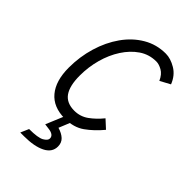

<svg xmlns="http://www.w3.org/2000/svg" viewBox="-217 -592 860 860"><g transform="rotate(45 212.5 -162.5)"><path d="M37 -166Q37 -235 56 -298.5Q75 -362 110 -411.5Q145 -461 193.5 -489.5Q242 -518 300 -518Q331 -518 364.5 -498Q398 -478 414 -437L366 -411Q353 -440 332.5 -451.5Q312 -463 295 -463Q250 -463 214 -438.5Q178 -414 151.5 -373Q125 -332 111 -281Q97 -230 97 -176Q97 -111 119.5 -79Q142 -47 191 -47Q228 -47 257.5 -68Q287 -89 314 -122L352 -87Q318 -46 280 -19Q242 8 186 8Q113 8 75 -37.5Q37 -83 37 -166ZM89 193 106 154Q162 154 182 142.5Q202 131 202 118Q202 95 165 91L142 88L185 -15L222 -9L195 57Q222 65 237.5 79.5Q253 94 253 118Q253 155 215 174Q177 193 113 193Z"/></g></svg>

Font: Radio Canada Condensed Light
Style: Italic
Weight: 300
Width: 3
Italic angle: -12°
Designer: Charles Daoud, Etienne Aubert Bonn, Alexandre Saumier Demers, Jacques Le Bailly
Foundry: Radio-Canada
Version: Version 2.104; ttfautohint (v1.8.4.7-5d5b);gftools[0.9.28.de